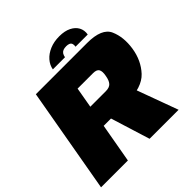

<svg xmlns="http://www.w3.org/2000/svg" viewBox="-223 -990 1158 1158"><g transform="rotate(-45 356.0 -411.0)"><path d="M-12 0H217L261.5 -251H460.5Q589.5 -251 644.8 -310.5Q700 -370 713.5 -458Q726.5 -544.5 697.8 -609.8Q669 -675 544.5 -675H107ZM402 0H649.5L533 -318L305.5 -310.5ZM286 -389.5 309 -521H441Q472 -521 481 -504.8Q490 -488.5 483.5 -455Q478 -421 463.5 -405.2Q449 -389.5 418 -389.5ZM454 -822.5Q408 -822.5 372 -807.2Q336 -792 313.5 -766.2Q291 -740.5 285.5 -708.5H389Q391.5 -723 397.5 -732.2Q403.5 -741.5 414.2 -746Q425 -750.5 441.5 -750.5Q456 -750.5 465.2 -746.2Q474.5 -742 478 -732.8Q481.5 -723.5 479 -708.5H583Q588.5 -740.5 574.8 -766.2Q561 -792 530.2 -807.2Q499.5 -822.5 454 -822.5Z"/></g></svg>

Font: Anybody UltraCondensed Thin Black
Style: Italic
Weight: 900
Italic angle: -10°
Version: Version 1.111